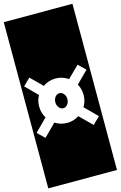

<svg xmlns="http://www.w3.org/2000/svg" viewBox="-173 -983 793 1261"><g transform="rotate(-15 223.5 -352.0)"><path d="M-10 -917H457V213H-10ZM71 -321Q71 -278 93 -242L10 -159L58 -112L140 -194Q178 -170 222 -170Q266 -170 303 -194L386 -112L434 -159L351 -242Q373 -278 373 -321Q373 -360 354 -395L434 -475L386 -522L308 -445Q268 -472 222 -472Q174 -472 136 -445L58 -522L10 -475L90 -395Q71 -363 71 -321ZM181 -321Q181 -342 193 -357Q205 -372 222 -372Q239 -372 251 -357Q263 -342 263 -321Q263 -300 251 -285Q239 -270 222 -270Q205 -270 193 -285Q181 -300 181 -321Z"/></g></svg>

Font: Zilla Slab Highlight
Style: Bold
Weight: 700
Designer: Typotheque Type Foundry
Foundry: Typotheque type foundry
Version: Version 1.1; 2017; ttfautohint (v1.6)